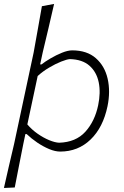

<svg xmlns="http://www.w3.org/2000/svg" viewBox="-20 -761 630 976"><path d="M0 194.5Q12.5 138.5 24.8 85.5Q37 32.5 51.5 -28.5L151 -494Q162.5 -557.5 172.8 -615.5Q183 -673.5 193 -729.5L255 -741Q241 -680 226.8 -619.2Q212.5 -558.5 197 -494L184 -433.5H191Q208.5 -447.5 237 -464.2Q265.5 -481 295.2 -493Q325 -505 347 -505Q422 -505 467.2 -465.2Q512.5 -425.5 527.2 -360.8Q542 -296 526.5 -221Q504 -113 440.5 -51.8Q377 9.5 286 9.5Q260.5 9.5 230 -3.2Q199.5 -16 169.5 -36.2Q139.5 -56.5 115.5 -79.5H109L98 -27Q86 33 76 84.2Q66 135.5 55 192ZM280.5 -35.5Q365.5 -38 413.8 -91.2Q462 -144.5 479 -226Q492.5 -290 481.8 -342.5Q471 -395 434.8 -427Q398.5 -459 335 -460.5Q320 -459.5 291 -448Q262 -436.5 229.5 -417.2Q197 -398 171.5 -374.5L119 -128.5Q142 -101.5 171.5 -81Q201 -60.5 230 -48.5Q259 -36.5 280.5 -35.5Z"/></svg>

Font: Commissioner Loud ExtraLight
Style: Italic
Weight: 200
Italic angle: -12°
Designer: Kostas Bartsokas
Foundry: Kostas Bartsokas
Version: Version 1.000; ttfautohint (v1.8.3)